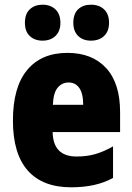

<svg xmlns="http://www.w3.org/2000/svg" viewBox="-20 -787 563 817"><path d="M267 -562Q372 -562 431.5 -497.5Q491 -433 491 -310V-225H204Q206 -121 306 -121Q349 -121 384.5 -131Q420 -141 461 -164V-30Q390 10 283 10Q161 10 98 -61.5Q35 -133 35 -274Q35 -416 95.5 -489Q156 -562 267 -562ZM272 -436Q244 -436 225.5 -414Q207 -392 205 -341H334Q334 -389 317.5 -412.5Q301 -436 272 -436ZM86 -690Q86 -728 107 -747.5Q128 -767 161 -767Q195 -767 216 -747Q237 -727 237 -690Q237 -654 216 -634Q195 -614 161 -614Q128 -614 107 -633.5Q86 -653 86 -690ZM292 -690Q292 -728 312.5 -747.5Q333 -767 367 -767Q402 -767 423 -747Q444 -727 444 -690Q444 -654 423 -634Q402 -614 367 -614Q333 -614 312.5 -634Q292 -654 292 -690Z"/></svg>

Font: Noto Sans Gurmukhi UI Condensed Black
Style: Regular
Weight: 900
Width: 3
Designer: Jelle Bosma - Monotype Design Team
Foundry: Monotype Imaging Inc.
Version: Version 2.004; ttfautohint (v1.8.4.7-5d5b)